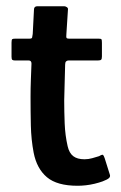

<svg xmlns="http://www.w3.org/2000/svg" viewBox="-20 -596 388 616"><path d="M229 0Q163 0 130.5 -27.5Q98 -55 88 -106Q80 -148 79 -193Q78 -238 78 -284Q78 -314 79 -339Q80 -364 81 -392Q81 -402 72 -402H28Q22 -402 19.5 -404Q17 -406 17 -414V-459Q17 -469 19.5 -470.5Q22 -472 30 -472H75Q82 -472 83 -475.5Q84 -479 85 -487L89 -565Q89 -576 100 -576H186Q190 -576 194.5 -573Q199 -570 198 -565L193 -487Q192 -477 193.5 -474.5Q195 -472 201 -472H295Q304 -472 305.5 -470Q307 -468 307 -458V-415Q307 -407 304.5 -404.5Q302 -402 294 -402H200Q195 -402 192 -399Q189 -396 189 -389Q188 -361 187.5 -332.5Q187 -304 186 -274Q186 -238 187.5 -200Q189 -162 197 -127Q202 -105 215 -95Q228 -85 251 -85Q264 -85 276 -88.5Q288 -92 298 -95Q308 -101 310.5 -99Q313 -97 316 -88L332 -37Q335 -30 330 -25Q325 -20 309 -14Q298 -10 283.5 -6.5Q269 -3 255 -1.5Q241 0 229 0Z"/></svg>

Font: Glory SemiBold
Style: Regular
Weight: 600
Designer: Robert Leuschke
Foundry: Robert Leuschke
Version: Version 1.011